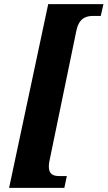

<svg xmlns="http://www.w3.org/2000/svg" viewBox="-20 -780 520 928"><path d="M24 128H291L303 71H268C241 71 216 65 216 25C216 15 217 8 219 -2L349 -631C362 -694 397 -703 431 -703H467L480 -760H213Z"/></svg>

Font: Noto Serif ExtraCondensed Black
Style: Italic
Weight: 900
Width: 2
Italic angle: -12°
Designer: Monotype Design Team
Foundry: Monotype Imaging Inc.
Version: Version 2.014